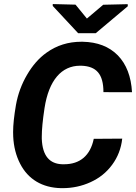

<svg xmlns="http://www.w3.org/2000/svg" viewBox="-20 -929 680 958"><path d="M356.9 -905.8 243.2 -908.7V-899.4L370.1 -763.2H457.5L617.7 -897.9L617.2 -908.2L495.1 -905.3L413.6 -836.4ZM447.8 -236.3C430.7 -152.8 378.9 -109.4 299.8 -109.4C296.9 -109.4 293.9 -109.4 291 -109.4C228 -111.3 191.9 -150.4 188.5 -236.3C188.5 -240.2 188.5 -244.1 188.5 -248C188.5 -281.7 192.9 -328.6 202.1 -389.2C223.6 -529.3 287.6 -601.1 379.4 -601.1C381.3 -601.1 383.8 -601.1 385.7 -601.1C461.4 -598.6 496.1 -559.1 496.1 -469.2L638.7 -468.8C634.3 -547.4 610.8 -608.4 567.9 -652.8C524.4 -696.8 466.3 -719.2 392.6 -720.7C390.1 -720.7 388.2 -720.7 385.7 -720.7C320.8 -720.7 262.7 -702.6 211.9 -666C174.3 -639.2 142.1 -602.5 115.2 -556.2C87.9 -509.8 69.3 -459.5 59.6 -405.3C50.3 -351.1 45.4 -306.2 45.4 -270C45.4 -262.7 45.4 -255.4 45.9 -248C48.3 -196.8 60.1 -151.9 80.1 -112.8C120.1 -34.2 190.9 7.8 284.7 9.8C287.1 9.8 289.6 9.8 292 9.8C341.3 9.8 387.7 0 431.6 -20C475.6 -40 511.7 -68.8 539.6 -106.9C567.4 -144.5 584.5 -188 589.8 -237.3Z"/></svg>

Font: Roboto
Style: Bold Italic
Weight: 700
Italic angle: -12°
Designer: Google
Version: Version 2.137; 2017